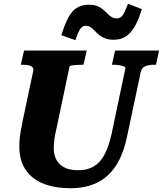

<svg xmlns="http://www.w3.org/2000/svg" viewBox="-20 -977 860 1014"><path d="M282 -316Q275 -287 271 -265Q267 -243 265.5 -226.5Q264 -210 264 -195Q264 -166 272.5 -144.5Q281 -123 297.5 -108Q314 -93 338 -85.5Q362 -78 394 -78Q441 -78 475 -98Q509 -118 532 -161Q555 -204 570 -273L642 -615Q644 -622 634.5 -626Q625 -630 610.5 -632.5Q596 -635 582 -635H571L588 -710H820L804 -635H793Q766 -635 747 -627Q728 -619 723 -595L651 -256Q631 -160 590.5 -99.5Q550 -39 490.5 -11Q431 17 353 17Q291 17 240.5 3.5Q190 -10 154.5 -38Q119 -66 100.5 -107Q82 -148 82 -203Q82 -221 83.5 -240.5Q85 -260 89.5 -284.5Q94 -309 100 -340L155 -600Q158 -614 151.5 -621.5Q145 -629 132 -632Q119 -635 101 -635H90L107 -710H438L421 -635H411Q398 -635 383 -634Q368 -633 358 -631Q348 -629 347 -625ZM581 -767Q554 -767 535 -774.5Q516 -782 503 -793Q490 -804 479.5 -815Q469 -826 458.5 -833.5Q448 -841 434 -841Q414 -841 402.5 -822.5Q391 -804 378 -765L304 -791Q322 -849 341 -884.5Q360 -920 386.5 -936Q413 -952 449 -952Q476 -952 493.5 -945Q511 -938 524 -927Q537 -916 547.5 -905Q558 -894 569.5 -887Q581 -880 597 -880Q611 -880 620.5 -888.5Q630 -897 638 -914Q646 -931 656 -957L729 -929Q711 -869 689.5 -833.5Q668 -798 641.5 -782.5Q615 -767 581 -767Z"/></svg>

Font: Roboto Serif 20pt
Style: Bold Italic
Weight: 700
Italic angle: -10°
Version: Version 1.007